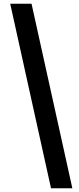

<svg xmlns="http://www.w3.org/2000/svg" viewBox="-20 -832 425 1035"><path d="M255 183H370L150 -812H35Z"/></svg>

Font: Noto Sans Korean Black
Style: Bold
Weight: 900
Designer: Ryoko NISHIZUKA (kana & ideographs); Paul D. Hunt (Latin, Greek & Cyrillic); Wenlong ZHANG (bopomofo); Sandoll Communica
Foundry: Adobe Systems Incorporated
Version: Version 1.000;PS 1;hotconv 1.0.78;makeotf.lib2.5.61930